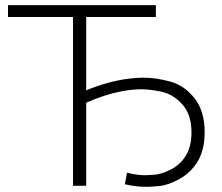

<svg xmlns="http://www.w3.org/2000/svg" viewBox="-20 -720 859 744"><path d="M263 0V-654H11V-700H584V-654H314V-370Q399 -405 478 -415Q508 -419 535 -419Q586 -419 641 -403.5Q696 -388 734.5 -338.5Q773 -289 773 -208Q773 -140 746.5 -95.5Q720 -51 675.5 -26.5Q631 -2 596.5 1Q562 4 548 4Q506 4 464 -6L472 -51Q509 -41 544 -41Q553 -41 579.5 -43Q606 -45 642.5 -63.5Q679 -82 700.5 -117.5Q722 -153 722 -207Q722 -276 686.5 -315.5Q651 -355 606 -364.5Q561 -374 528 -374Q493 -374 455 -367Q386 -354 314 -322V0Z"/></svg>

Font: Montserrat Z Light
Style: Regular
Weight: 300
Designer: Julieta Ulanovsky
Foundry: Julieta Ulanovsky
Version: Version 8.000